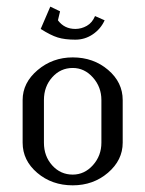

<svg xmlns="http://www.w3.org/2000/svg" viewBox="-20 -556 436 576"><path d="M47.9 -127.9V-255.9Q47.9 -307.6 92.8 -345.7Q137.7 -383.8 198.2 -383.8Q260.3 -383.8 304.2 -346.4Q348.1 -309.1 348.1 -255.9V-127.9Q348.1 -75.7 304 -37.8Q259.8 0 198.2 0Q135.7 0 91.8 -37.4Q47.9 -74.7 47.9 -127.9ZM102.1 -469.2 130.9 -536.1 160.2 -522 153.8 -495.1Q172.9 -469.2 206.1 -469.2Q224.1 -469.2 240.5 -478.5Q256.8 -487.8 265.1 -507.8L293.9 -495.1Q282.2 -469.2 258.5 -453.1Q234.9 -437 206.1 -437Q174.3 -437 153.1 -443.6Q131.8 -450.2 102.1 -469.2ZM111.8 -127.9Q111.8 -87.4 136.7 -59.8Q161.6 -32.2 198.2 -32.2Q233.4 -32.2 258.8 -60.5Q284.2 -88.9 284.2 -127.9V-255.9Q284.2 -294.9 258.8 -323.5Q233.4 -352.1 198.2 -352.1Q161.6 -352.1 136.7 -324.2Q111.8 -296.4 111.8 -255.9Z"/></svg>

Font: Gawaa
Style: Regular
Weight: 400
Designer: T. Christopher White
Version: Version 1.0